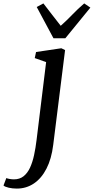

<svg xmlns="http://www.w3.org/2000/svg" viewBox="-142 -849 548 1124"><path d="M169.5 -0.5Q159.5 81 130.2 138Q101 195 56.5 225Q12 255 -43.5 255Q-68.5 255 -90.5 250Q-112.5 245 -121.5 237L-105 193.5Q-98 196.5 -84.8 198.8Q-71.5 201 -60.5 201Q-27 201 -4 182.8Q19 164.5 33.8 132.5Q48.5 100.5 57.5 58.8Q66.5 17 72 -29L128 -485.5L61.5 -509L69 -544.5L217 -566.5L239 -556ZM171 -625 73 -808 112 -829Q137 -796.5 162.2 -763.8Q187.5 -731 213.5 -698Q250.5 -731 281.8 -763.8Q313 -796.5 351 -829L387 -804.5L240.5 -625Z"/></svg>

Font: Merriweather Light 18pt
Style: Italic
Weight: 400
Italic angle: -7.8°
Version: Version 2.101